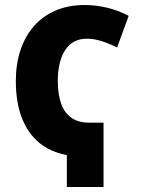

<svg xmlns="http://www.w3.org/2000/svg" viewBox="-20 -744 562 764"><path d="M317 -724Q361 -724 405.5 -713.5Q450 -703 492 -681L446 -555Q416 -570 385.5 -580Q355 -590 325 -590Q297 -590 275.5 -578.5Q254 -567 239.5 -545Q225 -523 217.5 -492Q210 -461 210 -422Q210 -368 223.5 -331Q237 -294 264.5 -275Q292 -256 334 -256H392V0H246V-127Q181 -139 136 -176Q91 -213 67 -275Q43 -337 43 -422Q43 -489 61.5 -544.5Q80 -600 115 -640Q150 -680 201 -702Q252 -724 317 -724Z"/></svg>

Font: Noto Sans Display Condensed ExtraBold
Style: Regular
Weight: 800
Width: 3
Designer: Monotype Design Team
Foundry: Monotype Imaging Inc.
Version: Version 2.003